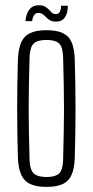

<svg xmlns="http://www.w3.org/2000/svg" viewBox="-20 -724 362 750"><path d="M161.5 6Q121.5 6 97.8 -5.2Q74 -16.5 63 -41.2Q52 -66 50 -106Q48.5 -152 47.8 -201Q47 -250 47 -299.5Q47 -349 47.8 -398Q48.5 -447 50 -493.5Q52 -534 63 -558.8Q74 -583.5 97.8 -594.8Q121.5 -606 161.5 -606Q201.5 -606 225.2 -594.8Q249 -583.5 259.8 -558.8Q270.5 -534 272 -493.5Q273.5 -447 274.2 -398.2Q275 -349.5 275 -300Q275 -250.5 274.2 -201.5Q273.5 -152.5 272 -106Q270.5 -66.5 259.8 -41.5Q249 -16.5 225.2 -5.2Q201.5 6 161.5 6ZM161.5 -32.5Q196 -32.5 210.8 -46.5Q225.5 -60.5 226.5 -98.5Q228 -156.5 229 -205.2Q230 -254 230 -300Q230 -346 229 -394.8Q228 -443.5 226.5 -501Q225.5 -539.5 211.2 -553.8Q197 -568 161.5 -568Q126 -568 111.5 -553.8Q97 -539.5 95.5 -501Q94 -443.5 93 -394.8Q92 -346 92 -299.8Q92 -253.5 93 -204.8Q94 -156 95.5 -98.5Q97 -60.5 112 -46.5Q127 -32.5 161.5 -32.5ZM218.5 -701.5H245Q245 -672 233.2 -655.8Q221.5 -639.5 199.5 -639.5Q184 -639.5 175.2 -644.8Q166.5 -650 160.2 -656.8Q154 -663.5 147 -668.5Q140 -673.5 129 -673.5Q119.5 -673.5 113.5 -665.2Q107.5 -657 105.5 -641.5H79.5Q82 -671.5 95.2 -687.5Q108.5 -703.5 130.5 -703.5Q147 -703.5 156 -698.2Q165 -693 171 -686.2Q177 -679.5 182.8 -674.2Q188.5 -669 199 -669Q208 -669 213.2 -677.5Q218.5 -686 218.5 -701.5Z"/></svg>

Font: Big Shoulders Display Thin Light
Style: Regular
Weight: 300
Version: Version 2.002